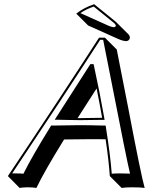

<svg xmlns="http://www.w3.org/2000/svg" viewBox="-20 -838 729 917"><path d="M429.7 -817.9 533.2 -733.9Q535.6 -731.9 536.6 -730.5L593.3 -674.3Q601.6 -665 600.1 -656.2Q597.7 -644 584.5 -641.6Q582.5 -641.6 582 -641.6Q565.9 -642.1 541.5 -653.3L400.9 -716.3L344.2 -772.9Q381.8 -802.2 429.7 -817.9ZM286.1 -171.9Q192.9 -21.5 153.8 59.6Q141.6 56.6 109.4 56.6Q85.9 57.1 73.7 59.6L17.6 2.9Q265.1 -366.7 453.1 -658.2H481L537.6 -601.6Q554.7 -518.1 593.3 -317.9Q653.3 -2.9 670.9 59.6Q653.8 56.6 611.3 56.6Q578.1 56.6 561 59.6L504.4 2.9Q500 -67.4 484.4 -172.9Q444.8 -173.3 415.5 -173.3Q356.4 -173.3 286.1 -171.9ZM350.6 -273.9Q356.9 -273.9 363.3 -273.9Q406.2 -273.9 467.8 -275.4Q456.1 -342.8 441.4 -415.5Q380.4 -320.3 350.6 -273.9ZM419.4 -519Q418.9 -520.5 418.9 -522H417ZM477.5 -277.3 479.5 -265.6H468.3Q405.8 -264.2 363.3 -264.2Q346.2 -264.2 303.2 -265.1Q272 -265.6 259.3 -266.1H241.2L251 -281.2Q281.7 -330.1 408.7 -527.3L411.6 -531.7H426.8L428.7 -523.9Q457.5 -392.1 477.5 -277.3ZM221.2 -233.4 223.6 -238.3H229.5Q301.8 -239.7 358.9 -240.2Q406.2 -240.2 476.1 -238.3H484.4L485.8 -230Q506.8 -99.1 513.7 -8.3Q528.8 -9.8 555.2 -9.8Q585.4 -9.8 601.1 -8.8Q586.9 -64 502.9 -495.1Q484.9 -586.9 472.7 -647.9H458.5Q274.9 -363.8 38.1 -9.8Q44.9 -9.8 53.2 -9.8Q79.6 -9.8 91.8 -8.3Q132.3 -89.8 221.2 -233.4ZM427.7 -806.6Q391.6 -794.4 363.8 -775.4L489.3 -719.2Q512.7 -708 525.4 -708Q530.8 -709 533.7 -714.8Q532.7 -720.7 526.4 -726.6Z"/></svg>

Font: Linux Biolinum Shadow O
Style: Italic
Weight: 400
Italic angle: -12°
Designer: Philipp H. Poll
Foundry: Philipp H. Poll
Version: Version 0.6.2